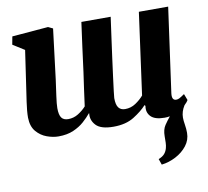

<svg xmlns="http://www.w3.org/2000/svg" viewBox="-87 -665 1097 1013"><g transform="rotate(-10 461.0 -158.5)"><path d="M226 -288Q220 -244.5 214 -201.8Q208 -159 208 -138Q208 -102 219.2 -86.5Q230.5 -71 255 -71Q284.5 -71 309.2 -86.5Q334 -102 352 -122Q358 -167 364.2 -212Q370.5 -257 377 -302Q385.5 -368 394.2 -433.5Q403 -499 412 -564H569Q562.5 -516.5 554.8 -461.2Q547 -406 539.8 -351.5Q532.5 -297 526.5 -250.8Q520.5 -204.5 516.8 -174.2Q513 -144 513 -138Q513 -102 525 -86.5Q537 -71 560 -71Q591 -71 616.5 -88Q642 -105 660 -126L720 -564H877L814 -110Q809.5 -73 834 -73Q842.5 -73 851 -77.2Q859.5 -81.5 879 -95L892 -61Q890 -57 884.8 -50.5Q879.5 -44 871.5 -36.5Q852 -5.5 852 26.5Q852 42 855.8 64.8Q859.5 87.5 859.5 109Q859.5 147 835.8 177.5Q812 208 775 227.2Q738 246.5 699 251L688 219.5Q710 211 720.5 198.5Q731 186 735.5 169Q739 156 739.5 140.5Q740 125 740 106.5Q740 70.5 755 48.2Q770 26 785.5 7.5Q771.5 10 757 10Q705.5 10 683.8 -12.2Q662 -34.5 668 -69L664 -74Q638 -45 594 -17.5Q550 10 484 10Q416 10 390 -18Q364 -46 369 -82H367Q350.5 -62 326.8 -40.8Q303 -19.5 269.2 -4.8Q235.5 10 189 10Q159.5 10 127 -1.8Q94.5 -13.5 71.2 -40.8Q48 -68 47 -115Q47 -149.5 54.2 -198.2Q61.5 -247 68 -292L94 -470L32 -509L40 -552L234 -568L259 -556Z"/></g></svg>

Font: Merriweather Black
Style: Italic
Weight: 900
Italic angle: -7.8°
Designer: Eben Sorkin
Foundry: Eben Sorkin
Version: Version 2.200;gftools[0.9.31]